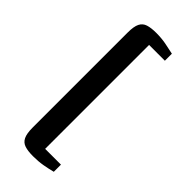

<svg xmlns="http://www.w3.org/2000/svg" viewBox="-296 -851 1036 1036"><g transform="rotate(45 222.0 -333.5)"><path d="M211.5 137Q173 137 148.5 129.2Q124 121.5 112.5 98.2Q101 75 101 29V-696Q101 -742.5 112.5 -765.5Q124 -788.5 148.5 -796.2Q173 -804 211.5 -804Q251.5 -804 285.8 -797.5Q320 -791 350.5 -784V-730.5H230V62.5H350.5V117Q320 125 285.8 131Q251.5 137 211.5 137Z"/></g></svg>

Font: Merriweather 24pt SemiCondensed Black
Style: Regular
Weight: 900
Width: 4
Designer: Eben Sorkin
Foundry: Eben Sorkin
Version: Version 2.100